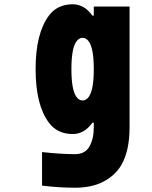

<svg xmlns="http://www.w3.org/2000/svg" viewBox="-20 -697 707 894"><path d="M416.7 -125.7H410.2Q372.4 -72.9 319 -72.9Q246.7 -72.9 207.7 -125.7Q145.8 -208.3 145.8 -375Q145.8 -541.7 207.7 -624.3Q246.7 -677.1 319 -677.1Q372.4 -677.1 410.2 -624.3H416.7V-666.7H583.3V-104.2Q583.3 7.2 543.6 73.6Q514.3 121.7 460.3 149.4Q406.2 177.1 329.4 177.1Q253.9 177.1 175.8 167.3V11.1Q263.7 20.8 329.4 20.8Q376.3 20.8 396.5 -15Q416.7 -50.8 416.7 -104.2ZM334 -248.7Q346.4 -229.2 364.6 -229.2Q382.8 -229.2 395.2 -248.7Q416.7 -281.9 416.7 -375Q416.7 -468.1 395.2 -501.3Q382.8 -520.8 364.6 -520.8Q346.4 -520.8 334 -501.3Q312.5 -468.1 312.5 -375Q312.5 -281.9 334 -248.7Z"/></svg>

Font: TypoPRO Monoid
Style: Bold
Weight: 700
Width: 4
Monospace: yes
Designer: Andreas Larsen (@larsenwork)
Version: Version 0.61